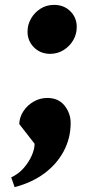

<svg xmlns="http://www.w3.org/2000/svg" viewBox="-20 -579 373 788"><path d="M40 189 26 149Q56 135 77 111Q98 87 110 60Q122 33 122 11L59 -70Q60 -98 76 -122.5Q92 -147 118 -162Q144 -177 174 -177Q220 -177 245 -145.5Q270 -114 270 -74Q270 -12 241.5 41.5Q213 95 161.5 133Q110 171 40 189ZM186 -358Q146 -358 119.5 -384.5Q93 -411 93 -449Q93 -478 107.5 -503Q122 -528 146.5 -543.5Q171 -559 202 -559Q242 -559 268.5 -533Q295 -507 295 -468Q295 -439 280.5 -414Q266 -389 241 -373.5Q216 -358 186 -358Z"/></svg>

Font: Lemonada SemiBold
Style: Regular
Weight: 600
Designer: Mohamed Gaber (Arabic), Eduardo Tunni (Latin)
Foundry: Kief Type Foundry
Version: Version 4.005; ttfautohint (v1.8.3)